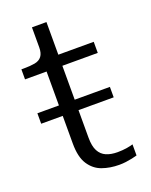

<svg xmlns="http://www.w3.org/2000/svg" viewBox="-134 -763 665 846"><g transform="rotate(-20 199.0 -339.5)"><path d="M15 -277V-326H355V-277ZM15 -485V-532H26Q57 -532 78.5 -536Q100 -540 111 -554.5Q122 -569 122 -596L173 -537H356V-485ZM190 -148Q190 -108 202 -85.5Q214 -63 236 -53.5Q258 -44 289 -44Q313 -44 333.5 -47.5Q354 -51 362 -54V-2Q352 1 338 4Q324 7 308.5 9Q293 11 277 11Q234 11 197.5 -2Q161 -15 138.5 -49.5Q116 -84 116 -147V-522L122 -530V-690H190Z"/></g></svg>

Font: Roboto Serif SemiCondensed Light
Style: Regular
Weight: 300
Width: 4
Designer: Greg Gazdowicz
Foundry: Commercial Type
Version: Version 1.007